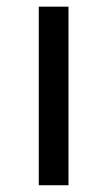

<svg xmlns="http://www.w3.org/2000/svg" viewBox="-20 -548 318 568"><path d="M182.6 -528.3V0H94.7V-528.3Z"/></svg>

Font: Arimo
Style: Regular
Weight: 400
Designer: Steve Matteson
Foundry: Monotype Imaging Inc.
Version: Version 1.33